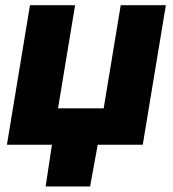

<svg xmlns="http://www.w3.org/2000/svg" viewBox="-20 -542 647 719"><path d="M5.9 0 92.3 -522.5H261.2L197.3 -136.2H368.2L432.1 -522.5H601.1L514.6 0ZM150.9 156.2 179.2 -31.2H351.6L317.4 156.2Z"/></svg>

Font: Inter 28pt ExtraBold
Style: Italic
Weight: 800
Italic angle: -9.3988°
Designer: Rasmus Andersson
Foundry: rsms
Version: Version 4.001;git-66647c0bb